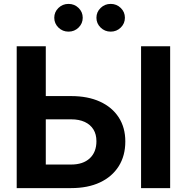

<svg xmlns="http://www.w3.org/2000/svg" viewBox="-20 -965 959 985"><path d="M162.4 -472.1H345.1Q430.6 -472.1 492.7 -443.7Q554.9 -415.4 588.9 -363.1Q622.9 -310.8 622.9 -239.2Q622.9 -165.8 589 -112.1Q555.1 -58.4 493 -29.2Q430.8 0 345.1 0H65.7V-727.5H214.9V-120.9H345.1Q406.1 -120.9 440.4 -152.7Q474.7 -184.5 474.7 -240.7Q474.7 -276.1 459.2 -301Q443.7 -325.9 414.8 -339.4Q385.8 -352.8 345.1 -352.8H162.4ZM852.9 -727.5V0H703.7V-727.5ZM547.9 -802.7Q517.6 -802.7 496.2 -823.6Q474.7 -844.6 474.7 -873.9Q474.7 -903.5 496.2 -924.2Q517.6 -945 547.9 -945Q578.2 -945 599.5 -924.2Q620.8 -903.5 620.8 -874Q620.8 -844.5 599.5 -823.6Q578.2 -802.7 547.9 -802.7ZM331.5 -802.7Q301.2 -802.7 279.8 -823.6Q258.4 -844.6 258.4 -873.9Q258.4 -903.5 279.8 -924.2Q301.2 -945 331.5 -945Q361.8 -945 383.1 -924.2Q404.4 -903.5 404.4 -874Q404.4 -844.5 383.1 -823.6Q361.8 -802.7 331.5 -802.7Z"/></svg>

Font: Adwaita Sans
Style: Regular
Weight: 400
Designer: Rasmus Andersson
Foundry: rsms
Version: Version 4.001;git-9221beed3